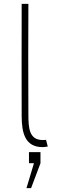

<svg xmlns="http://www.w3.org/2000/svg" viewBox="-20 -753 300 1001"><path d="M202 14C209 14 216 13 229 11L220 -24C216 -23 207 -23 203 -23C131 -23 128 -87 128 -159C127 -390 127 -542 128 -733H93C92 -603 93 -245 93 -148C93 -58 112 14 202 14ZM118 228H142L191 98V40H131V98H157Z"/></svg>

Font: Kreadon Extra Light
Style: Regular
Weight: 200
Designer: kohakuno
Foundry: StudioGnu
Version: Version 1.000;Glyphs 3.1.2 (3151)